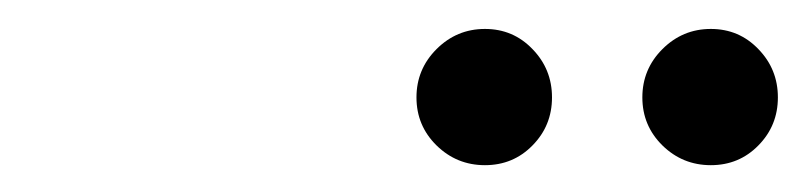

<svg xmlns="http://www.w3.org/2000/svg" viewBox="-20 -962 571 136"><path d="M483.5 -845Q463.5 -845 449.2 -859Q435 -873 435 -893Q435 -913 449.2 -927.2Q463.5 -941.5 483.5 -941.5Q503.5 -941.5 517.2 -927.2Q531 -913 531 -893Q531 -873 517.2 -859Q503.5 -845 483.5 -845ZM323.5 -845Q303.5 -845 289.2 -859Q275 -873 275 -893Q275 -913 289.2 -927.2Q303.5 -941.5 323.5 -941.5Q343.5 -941.5 357.2 -927.2Q371 -913 371 -893Q371 -873 357.2 -859Q343.5 -845 323.5 -845Z"/></svg>

Font: Bodoni Moda 18pt
Style: Italic
Weight: 400
Italic angle: -13°
Designer: Owen Earl
Foundry: indestructible type
Version: Version 2.005